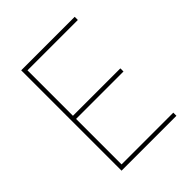

<svg xmlns="http://www.w3.org/2000/svg" viewBox="-200 -855 984 984"><g transform="rotate(-45 292.0 -363.5)"><path d="M113.6 0ZM511.4 0H113.6V-727.3H501.4V-704.5H136.4V-375H480.1V-352.3H136.4V-22.7H511.4Z"/></g></svg>

Font: Linik Sans Thin
Style: Regular
Weight: 100
Designer: Fonts by Rasmus Andersson / Changes by Cristiano Sobral with parts from Marc Monis
Foundry: rsms
Version: Version 3.020; ttfautohint (v1.6)